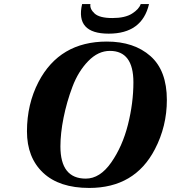

<svg xmlns="http://www.w3.org/2000/svg" viewBox="-20 -912 843 947"><path d="M385 -892H426Q422 -868 446.5 -845.5Q471 -823 534 -823Q597 -823 631.5 -845Q666 -867 674 -892H715Q681 -746 516 -746Q351 -746 385 -892ZM113 -264Q113 -398 170 -508Q274 -707 507 -707Q641 -707 722 -635.5Q803 -564 803 -419Q803 -289 744 -176Q645 15 420 15Q272 15 192.5 -60Q113 -135 113 -264ZM278 -190Q278 -31 403 -31Q473 -31 528.5 -110.5Q584 -190 611 -297Q638 -404 638 -506Q638 -661 522 -661Q464 -661 415 -610.5Q366 -560 337.5 -484.5Q309 -409 293.5 -331.5Q278 -254 278 -190Z"/></svg>

Font: Lingua Franca
Style: Bold Italic
Weight: 700
Italic angle: -13°
Version: Version 1.19